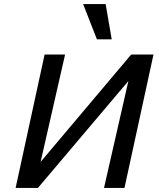

<svg xmlns="http://www.w3.org/2000/svg" viewBox="-20 -927 784 947"><path d="M104 0 115 -51 627 -658H690L678 -604L167 0ZM57 0 200 -658H301L151 0ZM493 0 643 -658H737L594 0ZM458 -733 390 -907H501L531 -733Z"/></svg>

Font: Ysabeau Office SemiBold
Style: Italic
Weight: 600
Italic angle: -12°
Designer: Christian Thalmann (Catharsis Fonts)
Version: Version 2.001;gftools[0.9.30]; featfreeze: tnum,lnum,ss02